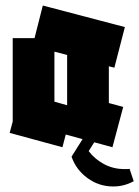

<svg xmlns="http://www.w3.org/2000/svg" viewBox="-20 -530 504 695"><path d="M206 3 15 -49 26 -90V-392H105L135 -510L432 -432L394 -285L374 -290V-157L426 -143L387 3L218 -43ZM177 -162 223 -149V-150V-331L177 -343ZM449 81 464 126Q429 145 390 145Q338 145 296.5 114.5Q255 84 239 37L295 -52L330 -29L301 17Q323 46 356.5 64Q390 82 430 82Q435 82 440 82Q445 82 449 81Z"/></svg>

Font: Blaka
Style: Regular
Weight: 400
Designer: Mohamed Gaber
Foundry: Kief Type Foundry
Version: Version 1.003; ttfautohint (v1.8.4.7-5d5b)